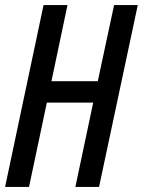

<svg xmlns="http://www.w3.org/2000/svg" viewBox="-21 -734 561 754"><path d="M-1 0 150 -714H244L181 -415H363L427 -714H520L368 0H275L345 -331H163L93 0Z"/></svg>

Font: Noto Sans ExtraCondensed Medium
Style: Italic
Weight: 500
Width: 2
Italic angle: -12°
Designer: Monotype Design Team
Foundry: Monotype Imaging Inc.
Version: Version 2.013; ttfautohint (v1.8.4.7-5d5b)